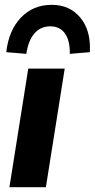

<svg xmlns="http://www.w3.org/2000/svg" viewBox="-20 -775 393 795"><path d="M19 0 97 -491H248L170 0ZM89 -552 6 -559Q16 -649 66.5 -702Q117 -755 194 -755Q269 -755 313 -701.5Q357 -648 352 -559L269 -552Q270 -607 249 -636.5Q228 -666 188 -666Q148 -666 122.5 -636.5Q97 -607 89 -552Z"/></svg>

Font: Nunito Sans ExtraBold
Style: Italic
Weight: 800
Italic angle: -9°
Designer: Vernon Adams
Foundry: Vernon Adams
Version: Version 3.006; ttfautohint (v1.8.3)